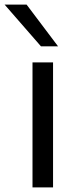

<svg xmlns="http://www.w3.org/2000/svg" viewBox="-48 -820 346 840"><path d="M68.4 -799.8 206.1 -617.2H131.3L-27.8 -799.8ZM94.2 -546.9H184.1V0H94.2Z"/></svg>

Font: Pangururan
Style: Regular
Weight: 400
Designer: Uli Kozok
Foundry: Michael Everson and Uli Kozok
Version: Version 1.005